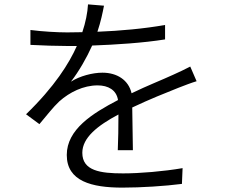

<svg xmlns="http://www.w3.org/2000/svg" viewBox="-20 -815 1040 877"><path d="M878 -444 849 -511C823 -497 800 -487 772 -474C718 -449 653 -424 581 -389C567 -450 514 -483 448 -483C403 -483 345 -468 304 -442C341 -490 376 -551 401 -607C510 -611 634 -619 734 -635V-701C639 -684 528 -674 425 -670C441 -718 449 -758 455 -789L382 -795C380 -758 371 -712 356 -668L287 -667C242 -667 173 -671 119 -678V-610C175 -607 240 -605 283 -605H331C296 -526 230 -420 99 -293L160 -248C194 -288 222 -325 251 -352C298 -394 361 -425 426 -425C474 -425 512 -404 519 -358C402 -297 285 -224 285 -107C285 13 399 42 539 42C625 42 734 35 811 25L814 -47C726 -32 619 -23 542 -23C438 -23 356 -35 356 -117C356 -186 425 -241 521 -292C521 -239 520 -169 518 -129H587L584 -324C662 -361 737 -391 795 -414C821 -424 854 -437 878 -444Z"/></svg>

Font: Noto Sans JP DemiLight
Style: Regular
Weight: 350
Designer: Ryoko NISHIZUKA 西塚涼子 (kana, bopomofo & ideographs); Paul D. Hunt (Latin, Greek & Cyrillic); Sandoll Communications 산돌커뮤니
Foundry: Adobe
Version: Version 2.004;hotconv 1.0.118;makeotfexe 2.5.65603